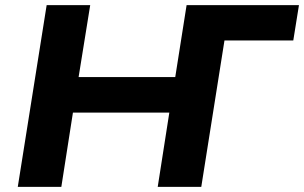

<svg xmlns="http://www.w3.org/2000/svg" viewBox="-20 -725 1180 745"><path d="M49 0 161 -705H330L285 -426H660L704 -705H1140L1118 -568H851L761 0H592L637 -288H263L218 0Z"/></svg>

Font: Nunito Sans 10pt SemiExpanded ExtraBold
Style: Italic
Weight: 800
Width: 6
Italic angle: -9°
Designer: Vernon Adams
Foundry: Vernon Adams
Version: Version 3.101;gftools[0.9.27]